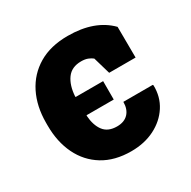

<svg xmlns="http://www.w3.org/2000/svg" viewBox="-128 -663 795 799"><g transform="rotate(-30 269.5 -264.0)"><path d="M284.2 10.3Q205.1 10.3 149.4 -23.7Q93.8 -57.6 64.5 -117.9Q35.2 -178.2 35.2 -256.8V-270Q35.2 -348.6 65.4 -409.2Q95.7 -469.7 153.3 -503.9Q210.9 -538.1 293.5 -538.1Q422.9 -538.1 492.7 -466.8L493.7 -318.8H366.7L342.8 -400.9Q334 -408.2 321 -413.3Q308.1 -418.5 289.1 -418.5Q243.2 -418.5 220.5 -387Q197.8 -355.5 194.8 -303.7L195.8 -301.3H327.6V-212.9H197.3L196.3 -210.4Q199.7 -163.1 220.5 -136Q241.2 -108.9 284.2 -108.9Q319.3 -108.9 338.4 -129.2Q357.4 -149.4 357.4 -184.6H498.5L500.5 -181.6Q502 -126 474.1 -82.8Q446.3 -39.6 397 -14.6Q347.7 10.3 284.2 10.3Z"/></g></svg>

Font: Roboto Slab ExtraBold
Style: Regular
Weight: 800
Designer: Google
Version: Version 2.001; ttfautohint (v1.8.3)